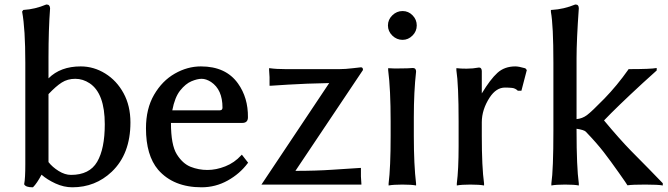

<svg xmlns="http://www.w3.org/2000/svg" viewBox="-20 -794 2898 833"><path d="M76.2 -742.2V-744.1L81.1 -751H83Q131.8 -753.9 180.7 -774.4H182.6Q196.3 -774.4 197.3 -757.8Q190.4 -667 190.4 -542V-454.1Q242.2 -505.9 330.1 -505.9Q386.7 -505.9 436.5 -475.1Q486.3 -444.3 516.1 -389.6Q545.9 -335 545.9 -262.7Q545.9 -126 464.8 -48.8Q393.6 18.6 293.9 18.6Q256.8 18.6 220.7 2Q184.6 -14.6 160.2 -36.1Q140.6 1 123 18.6H121.1Q91.8 18.6 85 5.9V3.9Q89.8 -19.5 89.8 -81.1V-521.5Q89.8 -668.9 76.2 -742.2ZM190.4 -90.8Q207 -69.3 234.4 -52.2Q261.7 -35.2 288.1 -35.2Q368.2 -35.2 401.4 -91.8Q434.6 -148.4 434.6 -254.9Q434.6 -388.7 369.1 -432.6Q339.8 -452.1 306.6 -452.1Q273.4 -452.1 248 -436Q222.7 -419.9 190.4 -385.7Z M613.3 -237.3Q613.3 -322.3 648.4 -382.8Q683.6 -443.4 738.3 -474.6Q793 -505.9 851.6 -505.9Q960 -505.9 1012.7 -431.6Q1056.6 -370.1 1055.7 -285.2Q1055.7 -260.7 1031.2 -260.7H721.7Q721.7 -165 747.1 -124.5Q772.5 -84 807.1 -70.3Q841.8 -56.6 879.9 -56.6Q918 -56.6 957.5 -72.3Q997.1 -87.9 1026.4 -120.1L1029.3 -123L1056.6 -87.9L1054.7 -85.9Q1020.5 -40 967.8 -10.7Q915 18.6 854.5 18.6Q732.4 18.6 666 -57.6Q613.3 -120.1 613.3 -237.3ZM727.5 -315.4H933.6Q945.3 -315.4 945.3 -327.1Q945.3 -405.3 895.5 -438.5Q874 -452.1 855 -452.1Q835.9 -452.1 810.5 -441.4Q785.2 -430.7 761.7 -401.4Q738.3 -372.1 727.5 -315.4Z M1114.3 6.8 1408.2 -433.6Q1305.7 -431.6 1229.5 -426.8L1153.3 -421.9H1149.4V-459Q1149.4 -467.8 1147.5 -490.2V-498H1151.4Q1177.7 -494.1 1218.8 -494.1H1453.1Q1478.5 -494.1 1510.3 -498Q1542 -502 1545.9 -502Q1554.7 -502 1554.7 -491.2V-490.2L1261.7 -52.7Q1349.6 -52.7 1421.9 -57.6L1542 -65.4H1545.9V-28.3Q1545.9 -19.5 1547.9 2.9V6.8Z M1663.1 -683.6Q1663.1 -709 1682.1 -727.5Q1701.2 -746.1 1726.6 -746.1Q1752 -746.1 1770 -727.5Q1788.1 -709 1788.1 -683.6Q1788.1 -658.2 1769.5 -639.6Q1751 -621.1 1726.6 -621.1Q1701.2 -621.1 1682.1 -639.6Q1663.1 -658.2 1663.1 -683.6ZM1664.1 -489.3V-498H1668Q1675.8 -497.1 1687.5 -497.1H1712.9Q1751 -497.1 1771.5 -499Q1785.2 -499 1785.2 -483.4Q1775.4 -395.5 1775.4 -286.1V-204.1Q1775.4 -79.1 1785.2 2.9V10.7Q1765.6 6.8 1725.6 6.8Q1686.5 6.8 1666 10.7V2Q1674.8 -67.4 1674.8 -204.1V-266.6Q1674.8 -407.2 1664.1 -489.3Z M1960 -489.3V-498H1963.9Q1977.5 -496.1 2004.4 -496.1Q2031.2 -496.1 2057.6 -501H2058.6Q2069.3 -501 2070.3 -486.3V-388.7Q2107.4 -450.2 2138.2 -478Q2168.9 -505.9 2215.8 -505.9Q2230.5 -505.9 2257.8 -498H2258.8L2265.6 -490.2L2242.2 -400.4H2226.6Q2215.8 -411.1 2201.7 -412.6Q2187.5 -414.1 2170.9 -414.1Q2132.8 -414.1 2104.5 -371.1Q2070.3 -318.4 2070.3 -263.7V-204.1Q2070.3 -69.3 2080.1 2V10.7Q2060.5 6.8 2020.5 6.8Q1982.4 6.8 1961.9 10.7V2Q1969.7 -58.6 1969.7 -160.2V-266.6Q1969.7 -426.8 1960 -489.3Z M2370.1 -742.2V-751H2374Q2425.8 -753.9 2475.6 -774.4H2477.5Q2491.2 -774.4 2491.2 -757.8Q2481.4 -620.1 2481.4 -542V-277.3Q2505.9 -279.3 2526.4 -294.4Q2546.9 -309.6 2602.1 -366.2Q2657.2 -422.9 2706.1 -492.2L2707 -494.1H2709Q2803.7 -494.1 2829.1 -499V-488.3L2768.6 -433.6Q2655.3 -329.1 2600.6 -271.5Q2668.9 -189.5 2717.3 -140.1Q2765.6 -90.8 2793.9 -62.5L2855.5 1V10.7Q2835.9 6.8 2779.8 6.8Q2723.6 6.8 2704.1 9.8H2702.1Q2701.2 6.8 2665 -44.4Q2628.9 -95.7 2599.1 -134.3Q2569.3 -172.9 2521.5 -222.7Q2513.7 -230.5 2481.4 -235.4V-226.6Q2481.4 -69.3 2491.2 2V10.7Q2471.7 6.8 2431.6 6.8Q2392.6 6.8 2372.1 10.7V2Q2380.9 -57.6 2380.9 -226.6V-521.5Q2380.9 -685.5 2370.1 -742.2Z"/></svg>

Font: GenEi LateMin P v2
Style: Medium
Weight: 500
Designer: o_tamon (Modified)
Foundry: o_tamon / Adobe Systems Incorporated / FONT 910 / Philipp H. Poll
Version: Version 2.1;Original Version 1.004